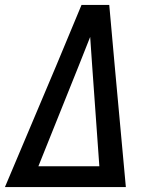

<svg xmlns="http://www.w3.org/2000/svg" viewBox="-20 -755 640 775"><path d="M0 0 207 -490 309 -735H421L443 -490L488 0ZM135 -84H381L352 -490Q350 -519 348 -548Q346 -577 344 -606Q332 -577 321 -548Q310 -519 298 -490Z"/></svg>

Font: Iosevka Custom Medium
Style: Italic
Weight: 500
Italic angle: -9°
Designer: Belleve Invis
Foundry: Belleve Invis
Version: Version 27.0.1